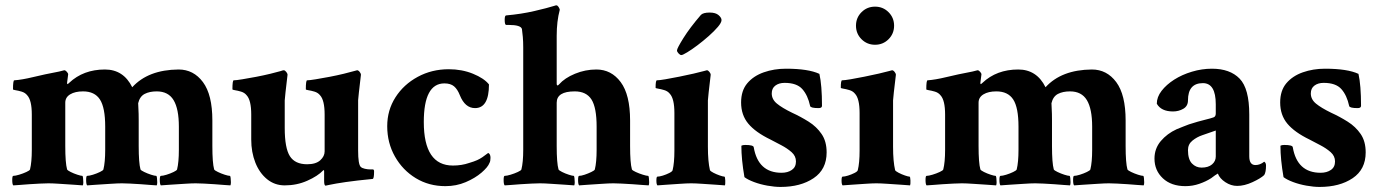

<svg xmlns="http://www.w3.org/2000/svg" viewBox="-20 -699 5228 728"><path d="M30.3 3.9Q26.4 0 26.4 -16.6Q26.4 -32.2 30.3 -32.2Q38.1 -32.2 52.7 -36.6Q67.4 -41 80.1 -46.9Q92.8 -52.7 93.8 -56.6Q100.6 -84 100.6 -130.9V-264.6Q100.6 -319.3 83 -337.9Q75.2 -347.7 62 -351.6Q48.8 -355.5 39.1 -356.9Q29.3 -358.4 29.3 -360.4Q29.3 -394.5 34.2 -394.5Q63.5 -396.5 105.5 -406.7Q147.5 -417 204.1 -427.7L223.6 -432.6Q228.5 -432.6 233.9 -426.3Q239.3 -419.9 238.3 -416L234.4 -385.7Q234.4 -380.9 235.4 -379.9Q237.3 -379.9 242.2 -384.8Q295.9 -435.5 377.9 -435.5Q448.2 -435.5 481.4 -368.2Q542 -434.6 657.2 -435.5Q713.9 -435.5 749.5 -387.7Q785.2 -339.8 785.2 -242.2V-145.5Q785.2 -81.1 792 -56.6Q793.9 -52.7 806.2 -46.9Q818.4 -41 832 -36.6Q845.7 -32.2 851.6 -32.2Q853.5 -32.2 854.5 -24.4Q855.5 -16.6 855.5 -7.8Q855.5 1 853.5 3.9Q847.7 3.9 831.1 2.4Q814.5 1 793.5 -0.5Q772.5 -2 752.9 -2.9Q733.4 -3.9 721.7 -3.9Q706.1 -3.9 677.7 -2Q649.4 0 623.5 1.5Q597.7 2.9 589.8 3.9Q585.9 0 585.9 -16.6Q585.9 -32.2 589.8 -32.2Q597.7 -32.2 611.8 -36.6Q626 -41 638.2 -46.9Q650.4 -52.7 651.4 -56.6Q658.2 -84 658.2 -130.9V-218.8Q658.2 -286.1 638.2 -319.3Q618.2 -352.5 574.2 -352.5Q546.9 -352.5 528.3 -342.8Q509.8 -333 503.9 -307.6Q503.9 -298.8 504.9 -284.7Q505.9 -270.5 505.9 -242.2V-145.5Q505.9 -81.1 512.7 -56.6Q514.6 -52.7 526.9 -46.9Q539.1 -41 552.7 -36.6Q566.4 -32.2 572.3 -32.2Q574.2 -32.2 575.2 -24.4Q576.2 -16.6 576.2 -7.8Q576.2 1 574.2 3.9Q568.4 3.9 551.8 2.4Q535.2 1 514.2 -0.5Q493.2 -2 473.6 -2.9Q454.1 -3.9 442.4 -3.9Q426.8 -3.9 398.4 -2Q370.1 0 344.2 1.5Q318.4 2.9 310.5 3.9Q306.6 0 306.6 -16.6Q306.6 -32.2 310.5 -32.2Q318.4 -32.2 332.5 -36.6Q346.7 -41 358.9 -46.9Q371.1 -52.7 372.1 -56.6Q378.9 -84 378.9 -130.9V-218.8Q378.9 -291 358.9 -321.8Q338.9 -352.5 294.9 -352.5Q264.6 -352.5 246.1 -341.3Q227.5 -330.1 227.5 -309.6V-145.5Q227.5 -81.1 234.4 -56.6Q236.3 -52.7 248 -46.9Q259.8 -41 273.4 -36.6Q287.1 -32.2 292 -32.2Q293.9 -32.2 294.9 -24.4Q295.9 -16.6 295.9 -7.8Q295.9 1 293.9 3.9Q286.1 2.9 260.7 1.5Q235.4 0 207.5 -2Q179.7 -3.9 164.1 -3.9Q152.3 -3.9 132.3 -2.9Q112.3 -2 90.8 -0.5Q69.3 1 52.7 2.4Q36.1 3.9 30.3 3.9Z M1214.8 4.9Q1209 4.9 1209 -12.7V-48.8Q1209 -56.6 1205.1 -52.7Q1184.6 -31.2 1145 -13.7Q1105.5 3.9 1059.6 3.9Q1021.5 3.9 992.7 -19.5Q963.9 -43 948.2 -82.5Q932.6 -122.1 932.6 -169.9V-264.6Q932.6 -319.3 915 -337.9Q907.2 -347.7 894 -351.6Q880.9 -355.5 871.1 -356.9Q861.3 -358.4 861.3 -360.4Q861.3 -394.5 866.2 -394.5Q875 -394.5 898.9 -398.4Q922.9 -402.3 951.2 -407.7Q979.5 -413.1 1005.4 -419.4Q1031.2 -425.8 1044.9 -429.7Q1047.9 -430.7 1050.3 -431.6Q1052.7 -432.6 1055.7 -432.6Q1060.5 -432.6 1065.4 -426.3Q1070.3 -419.9 1070.3 -416Q1065.4 -373 1062.5 -348.6Q1059.6 -324.2 1059.6 -318.4V-213.9Q1059.6 -137.7 1079.1 -106.9Q1098.6 -76.2 1144.5 -76.2Q1177.7 -76.2 1194.3 -91.3Q1210.9 -106.4 1210.9 -125V-264.6Q1210.9 -319.3 1193.4 -337.9Q1185.5 -347.7 1172.4 -351.6Q1159.2 -355.5 1149.4 -356.9Q1139.6 -358.4 1139.6 -360.4Q1139.6 -394.5 1144.5 -394.5Q1153.3 -394.5 1177.2 -398.4Q1201.2 -402.3 1229.5 -407.7Q1257.8 -413.1 1283.7 -419.4Q1309.6 -425.8 1323.2 -429.7L1334 -432.6Q1338.9 -432.6 1343.8 -426.3Q1348.6 -419.9 1348.6 -416Q1343.8 -373 1340.8 -348.6Q1337.9 -324.2 1337.9 -319.3V-127.9Q1337.9 -76.2 1347.7 -66.4Q1352.5 -61.5 1363.3 -59.1Q1374 -56.6 1384.8 -56.6H1394.5Q1398.4 -55.7 1398.4 -48.8Q1398.4 -20.5 1392.6 -20.5Q1332 -14.6 1291.5 -8.8Q1251 -2.9 1228.5 2Z M1668.9 6.8Q1606.4 6.8 1556.6 -23.4Q1506.8 -53.7 1477.5 -105.5Q1448.2 -157.2 1448.2 -220.7Q1448.2 -281.2 1479.5 -330.1Q1510.7 -378.9 1564 -407.7Q1617.2 -436.5 1681.6 -436.5Q1731.4 -436.5 1773.4 -419.4Q1815.4 -402.3 1834 -378.9Q1834 -289.1 1781.2 -289.1Q1743.2 -289.1 1723.6 -337.9Q1714.8 -360.4 1701.7 -371.6Q1688.5 -382.8 1665 -382.8Q1586.9 -382.8 1586.9 -236.3Q1586.9 -71.3 1697.3 -71.3Q1730.5 -71.3 1758.8 -81.1Q1778.3 -86.9 1789.1 -91.8Q1799.8 -96.7 1809.1 -103Q1818.4 -109.4 1831.1 -119.1Q1839.8 -115.2 1839.8 -100.6Q1839.8 -87.9 1835.9 -81.1Q1830.1 -65.4 1805.7 -44.4Q1781.2 -23.4 1745.6 -8.3Q1710 6.8 1668.9 6.8Z M1893.6 3.9Q1889.6 0 1889.6 -16.6Q1889.6 -32.2 1893.6 -32.2Q1901.4 -32.2 1916 -36.6Q1930.7 -41 1943.4 -46.9Q1956.1 -52.7 1957 -56.6Q1963.9 -84 1963.9 -130.9V-518.6Q1963.9 -541 1962.4 -558.6Q1960.9 -576.2 1959 -588.9Q1955.1 -604.5 1908.2 -604.5H1899.4Q1893.6 -604.5 1893.6 -624Q1893.6 -640.6 1899.4 -640.6Q1956.1 -645.5 2006.3 -657.2Q2056.6 -668.9 2078.1 -675.8L2087.9 -678.7H2089.8Q2093.8 -678.7 2097.7 -672.9Q2101.6 -667 2102.5 -662.1Q2090.8 -618.2 2090.8 -563.5V-381.8Q2090.8 -375 2094.7 -375Q2095.7 -375 2099.6 -378.9Q2121.1 -403.3 2160.2 -419.4Q2199.2 -435.5 2241.2 -435.5Q2297.9 -435.5 2333.5 -387.7Q2369.1 -339.8 2369.1 -242.2V-145.5Q2369.1 -81.1 2376 -56.6Q2377.9 -52.7 2390.6 -46.9Q2403.3 -41 2417.5 -36.6Q2431.6 -32.2 2437.5 -32.2Q2439.5 -32.2 2440.4 -24.4Q2441.4 -16.6 2441.4 -7.8Q2441.4 1 2439.5 3.9Q2433.6 3.9 2417 2.4Q2400.4 1 2378.4 -0.5Q2356.4 -2 2336.9 -2.9Q2317.4 -3.9 2305.7 -3.9Q2290 -3.9 2262.2 -2Q2234.4 0 2209 1.5Q2183.6 2.9 2175.8 3.9Q2171.9 0 2171.9 -16.6Q2171.9 -32.2 2175.8 -32.2Q2183.6 -32.2 2196.8 -36.6Q2210 -41 2222.2 -46.9Q2234.4 -52.7 2235.4 -56.6Q2242.2 -84 2242.2 -130.9V-218.8Q2242.2 -291 2222.7 -321.8Q2203.1 -352.5 2159.2 -352.5Q2090.8 -352.5 2090.8 -309.6V-145.5Q2090.8 -81.1 2097.7 -56.6Q2099.6 -52.7 2111.3 -46.9Q2123 -41 2136.7 -36.6Q2150.4 -32.2 2155.3 -32.2Q2157.2 -32.2 2158.2 -24.4Q2159.2 -16.6 2159.2 -7.8Q2159.2 1 2157.2 3.9Q2149.4 2.9 2124 1.5Q2098.6 0 2070.8 -2Q2043 -3.9 2027.3 -3.9Q2015.6 -3.9 1995.6 -2.9Q1975.6 -2 1954.1 -0.5Q1932.6 1 1916 2.4Q1899.4 3.9 1893.6 3.9Z M2472.7 3.9Q2468.8 0 2468.8 -14.6Q2468.8 -29.3 2472.7 -29.3Q2480.5 -29.3 2493.2 -33.2Q2505.9 -37.1 2517.6 -43Q2529.3 -48.8 2530.3 -53.7Q2537.1 -81.1 2537.1 -127.9V-270.5Q2537.1 -325.2 2519.5 -343.8Q2511.7 -353.5 2498.5 -357.4Q2485.4 -361.3 2475.6 -362.8Q2465.8 -364.3 2465.8 -366.2Q2465.8 -394.5 2470.7 -394.5Q2479.5 -394.5 2502.9 -398.4Q2526.4 -402.3 2555.2 -408.2Q2584 -414.1 2609.9 -419.9Q2635.7 -425.8 2649.4 -429.7L2660.2 -432.6Q2665 -432.6 2669.9 -426.3Q2674.8 -419.9 2674.8 -416Q2669.9 -373 2667 -348.6Q2664.1 -324.2 2664.1 -318.4V-142.6Q2664.1 -86.9 2671.9 -53.7Q2673.8 -49.8 2685.1 -43.9Q2696.3 -38.1 2709 -33.7Q2721.7 -29.3 2726.6 -29.3Q2729.5 -29.3 2730 -14.6Q2730.5 0 2728.5 3.9Q2720.7 2.9 2695.8 1.5Q2670.9 0 2643.6 -2Q2616.2 -3.9 2600.6 -3.9Q2585 -3.9 2557.6 -2Q2530.3 0 2505.9 1.5Q2481.4 2.9 2472.7 3.9ZM2563.5 -490.2Q2558.6 -490.2 2552.7 -496.6Q2546.9 -502.9 2546.9 -507.8Q2546.9 -515.6 2571.3 -554.7Q2595.7 -593.8 2637.7 -642.6Q2646.5 -651.4 2670.9 -651.4Q2693.4 -651.4 2704.6 -641.6Q2715.8 -631.8 2715.8 -623Q2715.8 -613.3 2702.1 -597.2Q2688.5 -581.1 2667.5 -562.5Q2646.5 -543.9 2624.5 -527.3Q2602.5 -510.7 2585.4 -500.5Q2568.4 -490.2 2563.5 -490.2Z M2939.5 9.8Q2917 9.8 2889.6 4.9Q2862.3 0 2838.9 -8.8Q2815.4 -17.6 2802.7 -27.3Q2791 -94.7 2791 -146.5Q2795.9 -149.4 2805.7 -149.4Q2836.9 -149.4 2837.9 -140.6Q2854.5 -43.9 2943.4 -43.9Q2966.8 -43.9 2982.4 -54.7Q2998 -65.4 2998 -86.9Q2998 -107.4 2981.4 -122.1Q2964.8 -136.7 2942.4 -148.4Q2919.9 -160.2 2901.4 -169.9Q2844.7 -197.3 2817.4 -230Q2790 -262.7 2790 -310.5Q2790 -355.5 2813.5 -383.3Q2836.9 -411.1 2876 -424.8Q2915 -438.5 2960 -438.5Q3044.9 -438.5 3086.9 -418.9Q3096.7 -376 3096.7 -297.9Q3096.7 -289.1 3084 -289.1Q3053.7 -289.1 3051.8 -296.9Q3043 -337.9 3022 -361.3Q3001 -384.8 2955.1 -384.8Q2933.6 -384.8 2919.9 -374.5Q2906.2 -364.3 2906.2 -344.7Q2906.2 -322.3 2925.8 -306.2Q2945.3 -290 2983.4 -271.5Q3015.6 -256.8 3045.9 -237.8Q3076.2 -218.8 3095.2 -190.9Q3114.3 -163.1 3114.3 -121.1Q3114.3 -56.6 3064.9 -23.4Q3015.6 9.8 2939.5 9.8Z M3174.8 3.9Q3170.9 0 3170.9 -14.6Q3170.9 -29.3 3174.8 -29.3Q3182.6 -29.3 3195.3 -33.2Q3208 -37.1 3219.7 -43Q3231.4 -48.8 3232.4 -53.7Q3239.3 -81.1 3239.3 -127.9V-270.5Q3239.3 -325.2 3221.7 -343.8Q3213.9 -353.5 3200.7 -357.4Q3187.5 -361.3 3177.7 -362.8Q3168 -364.3 3168 -366.2Q3168 -394.5 3172.9 -394.5Q3181.6 -394.5 3205.1 -398.4Q3228.5 -402.3 3257.3 -408.2Q3286.1 -414.1 3312 -419.9Q3337.9 -425.8 3351.6 -429.7L3362.3 -432.6Q3367.2 -432.6 3372.1 -426.3Q3377 -419.9 3377 -416Q3372.1 -373 3369.1 -348.6Q3366.2 -324.2 3366.2 -318.4V-142.6Q3366.2 -86.9 3374 -53.7Q3376 -49.8 3387.2 -43.9Q3398.4 -38.1 3411.1 -33.7Q3423.8 -29.3 3428.7 -29.3Q3431.6 -29.3 3432.1 -14.6Q3432.6 0 3430.7 3.9Q3422.9 2.9 3397.9 1.5Q3373 0 3345.7 -2Q3318.4 -3.9 3302.7 -3.9Q3287.1 -3.9 3259.8 -2Q3232.4 0 3208 1.5Q3183.6 2.9 3174.8 3.9ZM3297.9 -529.3Q3267.6 -529.3 3246.6 -550.3Q3225.6 -571.3 3225.6 -601.6Q3225.6 -631.8 3246.6 -652.8Q3267.6 -673.8 3297.9 -673.8Q3328.1 -673.8 3349.1 -652.8Q3370.1 -631.8 3370.1 -601.6Q3370.1 -571.3 3349.1 -550.3Q3328.1 -529.3 3297.9 -529.3Z M3493.2 3.9Q3489.3 0 3489.3 -16.6Q3489.3 -32.2 3493.2 -32.2Q3501 -32.2 3515.6 -36.6Q3530.3 -41 3543 -46.9Q3555.7 -52.7 3556.6 -56.6Q3563.5 -84 3563.5 -130.9V-264.6Q3563.5 -319.3 3545.9 -337.9Q3538.1 -347.7 3524.9 -351.6Q3511.7 -355.5 3502 -356.9Q3492.2 -358.4 3492.2 -360.4Q3492.2 -394.5 3497.1 -394.5Q3526.4 -396.5 3568.4 -406.7Q3610.4 -417 3667 -427.7L3686.5 -432.6Q3691.4 -432.6 3696.8 -426.3Q3702.1 -419.9 3701.2 -416L3697.3 -385.7Q3697.3 -380.9 3698.2 -379.9Q3700.2 -379.9 3705.1 -384.8Q3758.8 -435.5 3840.8 -435.5Q3911.1 -435.5 3944.3 -368.2Q4004.9 -434.6 4120.1 -435.5Q4176.8 -435.5 4212.4 -387.7Q4248 -339.8 4248 -242.2V-145.5Q4248 -81.1 4254.9 -56.6Q4256.8 -52.7 4269 -46.9Q4281.2 -41 4294.9 -36.6Q4308.6 -32.2 4314.5 -32.2Q4316.4 -32.2 4317.4 -24.4Q4318.4 -16.6 4318.4 -7.8Q4318.4 1 4316.4 3.9Q4310.5 3.9 4293.9 2.4Q4277.3 1 4256.3 -0.5Q4235.4 -2 4215.8 -2.9Q4196.3 -3.9 4184.6 -3.9Q4168.9 -3.9 4140.6 -2Q4112.3 0 4086.4 1.5Q4060.5 2.9 4052.7 3.9Q4048.8 0 4048.8 -16.6Q4048.8 -32.2 4052.7 -32.2Q4060.5 -32.2 4074.7 -36.6Q4088.9 -41 4101.1 -46.9Q4113.3 -52.7 4114.3 -56.6Q4121.1 -84 4121.1 -130.9V-218.8Q4121.1 -286.1 4101.1 -319.3Q4081.1 -352.5 4037.1 -352.5Q4009.8 -352.5 3991.2 -342.8Q3972.7 -333 3966.8 -307.6Q3966.8 -298.8 3967.8 -284.7Q3968.8 -270.5 3968.8 -242.2V-145.5Q3968.8 -81.1 3975.6 -56.6Q3977.5 -52.7 3989.7 -46.9Q4002 -41 4015.6 -36.6Q4029.3 -32.2 4035.2 -32.2Q4037.1 -32.2 4038.1 -24.4Q4039.1 -16.6 4039.1 -7.8Q4039.1 1 4037.1 3.9Q4031.2 3.9 4014.6 2.4Q3998 1 3977.1 -0.5Q3956.1 -2 3936.5 -2.9Q3917 -3.9 3905.3 -3.9Q3889.6 -3.9 3861.3 -2Q3833 0 3807.1 1.5Q3781.2 2.9 3773.4 3.9Q3769.5 0 3769.5 -16.6Q3769.5 -32.2 3773.4 -32.2Q3781.2 -32.2 3795.4 -36.6Q3809.6 -41 3821.8 -46.9Q3834 -52.7 3835 -56.6Q3841.8 -84 3841.8 -130.9V-218.8Q3841.8 -291 3821.8 -321.8Q3801.8 -352.5 3757.8 -352.5Q3727.5 -352.5 3709 -341.3Q3690.4 -330.1 3690.4 -309.6V-145.5Q3690.4 -81.1 3697.3 -56.6Q3699.2 -52.7 3710.9 -46.9Q3722.7 -41 3736.3 -36.6Q3750 -32.2 3754.9 -32.2Q3756.8 -32.2 3757.8 -24.4Q3758.8 -16.6 3758.8 -7.8Q3758.8 1 3756.8 3.9Q3749 2.9 3723.6 1.5Q3698.2 0 3670.4 -2Q3642.6 -3.9 3627 -3.9Q3615.2 -3.9 3595.2 -2.9Q3575.2 -2 3553.7 -0.5Q3532.2 1 3515.6 2.4Q3499 3.9 3493.2 3.9Z M4474.6 6.8Q4420.9 6.8 4389.2 -22.9Q4357.4 -52.7 4357.4 -97.7Q4357.4 -135.7 4381.3 -164.1Q4405.3 -192.4 4441.4 -209Q4455.1 -214.8 4466.8 -219.2Q4478.5 -223.6 4488.3 -227.5Q4525.4 -239.3 4547.9 -244.6Q4570.3 -250 4581.1 -253.9Q4589.8 -256.8 4589.8 -268.6V-303.7Q4589.8 -383.8 4541 -383.8Q4484.4 -383.8 4484.4 -318.4Q4484.4 -296.9 4466.8 -286.6Q4449.2 -276.4 4427.7 -276.4Q4382.8 -276.4 4366.2 -305.7Q4366.2 -331.1 4384.3 -354.5Q4402.3 -377.9 4432.1 -397Q4461.9 -416 4499.5 -427.2Q4537.1 -438.5 4575.2 -438.5Q4643.6 -438.5 4680.2 -400.9Q4716.8 -363.3 4716.8 -264.6V-106.4Q4716.8 -73.2 4740.2 -73.2Q4757.8 -73.2 4773.4 -85.9Q4780.3 -82 4780.3 -71.3Q4780.3 -45.9 4773.4 -35.2Q4759.8 -22.5 4729 -8.3Q4698.2 5.9 4670.9 5.9Q4647.5 5.9 4626 -8.3Q4604.5 -22.5 4597.7 -41Q4596.7 -41 4586.9 -34.2Q4577.1 -27.3 4572.3 -23.4Q4552.7 -10.7 4527.3 -2Q4502 6.8 4474.6 6.8ZM4536.1 -63.5Q4561.5 -63.5 4575.7 -75.7Q4589.8 -87.9 4589.8 -105.5V-204.1L4539.1 -186.5Q4518.6 -179.7 4501.5 -166Q4484.4 -152.3 4484.4 -129.9Q4484.4 -94.7 4499.5 -79.1Q4514.6 -63.5 4536.1 -63.5Z M4983.4 9.8Q4960.9 9.8 4933.6 4.9Q4906.2 0 4882.8 -8.8Q4859.4 -17.6 4846.7 -27.3Q4835 -94.7 4835 -146.5Q4839.8 -149.4 4849.6 -149.4Q4880.9 -149.4 4881.8 -140.6Q4898.4 -43.9 4987.3 -43.9Q5010.7 -43.9 5026.4 -54.7Q5042 -65.4 5042 -86.9Q5042 -107.4 5025.4 -122.1Q5008.8 -136.7 4986.3 -148.4Q4963.9 -160.2 4945.3 -169.9Q4888.7 -197.3 4861.3 -230Q4834 -262.7 4834 -310.5Q4834 -355.5 4857.4 -383.3Q4880.9 -411.1 4919.9 -424.8Q4959 -438.5 5003.9 -438.5Q5088.9 -438.5 5130.9 -418.9Q5140.6 -376 5140.6 -297.9Q5140.6 -289.1 5127.9 -289.1Q5097.7 -289.1 5095.7 -296.9Q5086.9 -337.9 5065.9 -361.3Q5044.9 -384.8 4999 -384.8Q4977.5 -384.8 4963.9 -374.5Q4950.2 -364.3 4950.2 -344.7Q4950.2 -322.3 4969.7 -306.2Q4989.3 -290 5027.3 -271.5Q5059.6 -256.8 5089.8 -237.8Q5120.1 -218.8 5139.2 -190.9Q5158.2 -163.1 5158.2 -121.1Q5158.2 -56.6 5108.9 -23.4Q5059.6 9.8 4983.4 9.8Z"/></svg>

Font: Crimson Text Bold
Style: Bold
Weight: 700
Designer: Sebastian Kosch
Foundry: Sebastian Kosch
Version: Version 1.10 July 1, 2025